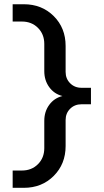

<svg xmlns="http://www.w3.org/2000/svg" viewBox="-20 -690 491 910"><path d="M92.8 200.2H40V118.2H84Q129.9 118.2 159.9 88.1Q189.9 58.1 189.9 12.2V-117.2Q189.9 -161.1 213.4 -193.1Q236.8 -225.1 275.9 -234.9Q236.8 -244.6 213.4 -276.9Q189.9 -309.1 189.9 -353V-481.9Q189.9 -527.8 159.9 -557.9Q129.9 -587.9 84 -587.9H40V-669.9H92.8Q178.2 -669.9 234.6 -613.8Q291 -557.6 291 -472.2V-349.1Q291 -316.9 312.5 -295.4Q334 -273.9 366.2 -273.9H411.1V-195.8H366.2Q334 -195.8 312.5 -174.6Q291 -153.3 291 -121.1V2Q291 87.4 234.6 143.8Q178.2 200.2 92.8 200.2Z"/></svg>

Font: LT Wave
Style: Regular
Weight: 400
Designer: Daniel Lyons
Version: Version 2.5 (Glyphs App)